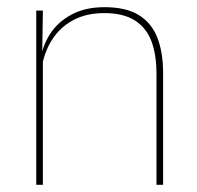

<svg xmlns="http://www.w3.org/2000/svg" viewBox="-20 -515 548 535"><path d="M416 0V-310Q416 -363 401.8 -400.5Q387.5 -438 355.5 -458.2Q323.5 -478.5 270 -478.5Q220.5 -478.5 183.8 -458.8Q147 -439 125 -404.2Q103 -369.5 96 -325L87 -344H92.5Q97 -385 118.8 -419.2Q140.5 -453.5 179 -474.2Q217.5 -495 271 -495Q331.5 -495 367.2 -472.8Q403 -450.5 418.8 -409.2Q434.5 -368 434.5 -311V0ZM81 0V-485.5H99.5L97.5 -358.5H99.5V0Z"/></svg>

Font: Anek Gujarati Thin
Style: Regular
Weight: 250
Version: Version 1.003